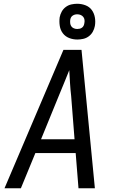

<svg xmlns="http://www.w3.org/2000/svg" viewBox="-20 -1000 640 1020"><path d="M4 0 317 -735H413L484 0H397L382 -187H168L91 0ZM198 -260H376L358 -490Q354 -524 352 -558Q350 -592 348 -627Q334 -592 320 -558Q306 -524 292 -490ZM391 -790Q368 -790 347.5 -798Q327 -806 314 -823Q301 -840 297.5 -862.5Q294 -885 297 -908Q300 -924 308 -938.5Q316 -953 329.5 -963Q343 -973 359 -976.5Q375 -980 390 -980Q413 -980 434 -972Q455 -964 467.5 -947Q480 -930 484 -907.5Q488 -885 484 -862Q481 -846 473 -831.5Q465 -817 451.5 -807Q438 -797 422 -793.5Q406 -790 391 -790ZM390 -846Q397 -846 403.5 -847.5Q410 -849 415.5 -853Q421 -857 424 -863Q427 -869 428 -876Q430 -885 429 -894Q428 -903 422.5 -910Q417 -917 408.5 -920.5Q400 -924 391 -924Q384 -924 378 -922.5Q372 -921 366 -917Q360 -913 357 -907Q354 -901 353 -894Q352 -885 353 -876Q354 -867 359 -860Q364 -853 372.5 -849.5Q381 -846 390 -846Z"/></svg>

Font: Iosevka Custom Oblique
Style: Regular
Weight: 400
Italic angle: -9°
Designer: Belleve Invis
Foundry: Belleve Invis
Version: Version 27.0.1